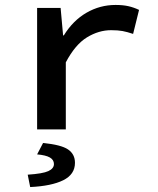

<svg xmlns="http://www.w3.org/2000/svg" viewBox="-20 -523 640 776"><path d="M130 0V-491H225L235 -380H238Q275 -440 329.5 -471.5Q384 -503 447 -503Q477 -503 499 -498Q521 -493 542 -483L518 -386Q494 -394 475.5 -397.5Q457 -401 429 -401Q379 -401 331.5 -372Q284 -343 246 -271V0ZM102 233 92 183Q153 179 175.5 168.5Q198 158 198 140Q198 123 181.5 113.5Q165 104 130 101L154 55Q227 62 255 81Q283 100 283 135Q283 182 235.5 205.5Q188 229 102 233Z"/></svg>

Font: Source Code Pro ExtraLight SemiBold
Style: Regular
Weight: 600
Monospace: yes
Version: Version 1.018;hotconv 1.0.116;makeotfexe 2.5.65601